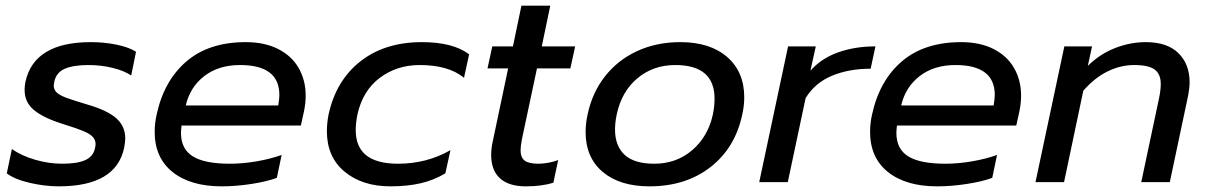

<svg xmlns="http://www.w3.org/2000/svg" viewBox="-20 -644 4267 679"><path d="M4 -31 22 -117Q56 -93 104.5 -79Q153 -65 200 -65Q254 -65 282 -78Q310 -91 316 -120Q318 -130 318 -134Q318 -150 307 -161Q296 -172 272.5 -181.5Q249 -191 201 -206Q134 -227 100.5 -254.5Q67 -282 67 -326Q67 -340 70 -355Q101 -495 301 -495Q349 -495 392.5 -486Q436 -477 461 -461L444 -377Q419 -394 378 -404Q337 -414 293 -414Q240 -414 209.5 -401Q179 -388 172 -355Q170 -345 170 -342Q170 -326 181.5 -316Q193 -306 216.5 -297.5Q240 -289 290 -274Q359 -254 391 -226Q423 -198 423 -154Q423 -145 419 -121Q390 15 188 15Q138 15 84.5 2.5Q31 -10 4 -31Z M527 -178Q527 -208 534 -239Q560 -359 639.5 -427Q719 -495 849 -495Q916 -495 964 -470.5Q1012 -446 1036.5 -403Q1061 -360 1061 -306Q1061 -279 1055 -250L1044 -200H622Q620 -182 620 -174Q620 -117 662 -91Q704 -65 793 -65Q839 -65 888 -73.5Q937 -82 976 -96L959 -15Q924 -2 869.5 6.5Q815 15 764 15Q654 15 590.5 -35.5Q527 -86 527 -178ZM964 -271Q968 -297 968 -308Q968 -414 829 -414Q753 -414 702.5 -375Q652 -336 637 -271Z M1136 -180Q1136 -208 1142 -239Q1168 -359 1254.5 -427Q1341 -495 1472 -495Q1582 -495 1639 -452L1621 -369Q1566 -414 1464 -414Q1384 -414 1323.5 -369Q1263 -324 1244 -239Q1238 -209 1238 -184Q1238 -124 1275.5 -94.5Q1313 -65 1388 -65Q1489 -65 1573 -113L1555 -31Q1515 -7 1468 4Q1421 15 1361 15Q1261 15 1198.5 -37Q1136 -89 1136 -180Z M1717 -96Q1717 -119 1723 -146L1777 -402H1704L1721 -480H1794L1824 -624H1926L1896 -480H2014L1997 -402H1879L1826 -153Q1821 -126 1821 -113Q1821 -87 1835.5 -76Q1850 -65 1885 -65Q1900 -65 1919.5 -68.5Q1939 -72 1954 -78L1937 2Q1897 15 1840 15Q1779 15 1748 -13.5Q1717 -42 1717 -96Z M2051 -177Q2051 -208 2058 -239Q2074 -316 2119.5 -374Q2165 -432 2233.5 -463.5Q2302 -495 2386 -495Q2491 -495 2551.5 -442.5Q2612 -390 2612 -300Q2612 -270 2605 -239Q2580 -121 2492.5 -53Q2405 15 2277 15Q2172 15 2111.5 -36Q2051 -87 2051 -177ZM2501 -239Q2507 -269 2507 -295Q2507 -414 2368 -414Q2290 -414 2234 -367Q2178 -320 2161 -239Q2155 -211 2155 -186Q2155 -128 2189 -96.5Q2223 -65 2294 -65Q2372 -65 2428 -113Q2484 -161 2501 -239Z M2767 -480H2865L2846 -394Q2885 -438 2944.5 -459Q3004 -480 3076 -480L3059 -401Q2982 -401 2922 -376Q2862 -351 2829 -297L2766 0H2665Z M3057 -178Q3057 -208 3064 -239Q3090 -359 3169.5 -427Q3249 -495 3379 -495Q3446 -495 3494 -470.5Q3542 -446 3566.5 -403Q3591 -360 3591 -306Q3591 -279 3585 -250L3574 -200H3152Q3150 -182 3150 -174Q3150 -117 3192 -91Q3234 -65 3323 -65Q3369 -65 3418 -73.5Q3467 -82 3506 -96L3489 -15Q3454 -2 3399.5 6.5Q3345 15 3294 15Q3184 15 3120.5 -35.5Q3057 -86 3057 -178ZM3494 -271Q3498 -297 3498 -308Q3498 -414 3359 -414Q3283 -414 3232.5 -375Q3182 -336 3167 -271Z M3744 -480H3842L3827 -411Q3871 -454 3924.5 -474.5Q3978 -495 4032 -495Q4108 -495 4147.5 -456Q4187 -417 4187 -353Q4187 -334 4182 -307L4117 0H4016L4079 -297Q4085 -326 4085 -347Q4085 -382 4063.5 -398Q4042 -414 3991 -414Q3943 -414 3897 -391.5Q3851 -369 3811 -323L3743 0H3642Z"/></svg>

Font: Prompt
Style: Italic
Weight: 400
Italic angle: -12°
Designer: Katatrad Team
Foundry: CadsonDemak
Version: Version 1.001